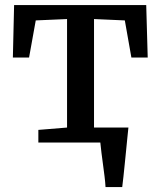

<svg xmlns="http://www.w3.org/2000/svg" viewBox="-20 -576 649 776"><path d="M406.5 180Q405.5 160.5 402.5 136.5Q399.5 112.5 396.2 88Q393 63.5 390 40.8Q387 18 385.5 0L340.5 -60.5H499Q497 -41 494.5 -16.8Q492 7.5 489.5 34Q487 60.5 484.2 86.8Q481.5 113 479 137Q476.5 161 474 180ZM135 0V-51L251 -60.5V-499L124.5 -493.5L97.5 -343.5H32L37 -555.5H571L577 -343.5H511L484.5 -493.5L360 -499V-60.5L478.5 -51V0Z"/></svg>

Font: Merriweather Medium
Style: Regular
Weight: 500
Version: Version 2.100